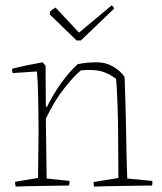

<svg xmlns="http://www.w3.org/2000/svg" viewBox="-20 -688 602 712"><path d="M38 4Q37 0 36.5 -4.5Q36 -9 36 -14L121 -28Q121 -69 122 -111Q123 -153 123 -194Q123 -224 122.5 -263.5Q122 -303 121 -345Q120 -387 117 -423L27 -417Q24 -425 25 -433Q52 -440 81 -446Q110 -452 138 -457L149 -444L150 -293L154 -291Q175 -335 205.5 -378Q236 -421 268 -450Q301 -457 341 -457Q372 -457 399.5 -441Q427 -425 442 -403Q443 -374 444.5 -329Q446 -284 447 -231.5Q448 -179 449 -125.5Q450 -72 452 -26L545 -17Q545 -14 545 -9Q545 -4 544 0Q531 0 501.5 0.5Q472 1 438 1.5Q404 2 374 2.5Q344 3 329 4Q327 -2 327 -13L419 -28L418 -189Q418 -207 417.5 -235.5Q417 -264 416 -295Q415 -326 413.5 -353.5Q412 -381 410 -396Q379 -419 350.5 -425Q322 -431 280 -427Q254 -406 217.5 -359.5Q181 -313 150 -248L153 -26L238 -17Q238 -9 236 0Q223 0 196.5 0.5Q170 1 139 1.5Q108 2 80.5 2.5Q53 3 38 4ZM264 -538 165 -634V-645Q174 -653 186 -660L273 -567L394 -668Q401 -664 403 -656L280 -538Z"/></svg>

Font: Labrada ExtraLight
Style: Regular
Weight: 200
Designer: Mercedes Jáuregui
Foundry: Omnibus-Type Team
Version: Version 1.000; ttfautohint (v1.8.4.7-5d5b)